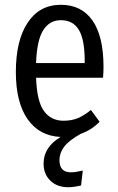

<svg xmlns="http://www.w3.org/2000/svg" viewBox="-20 -557 492 798"><path d="M410.2 -278.8Q410.2 -258.3 408.2 -233.9H129.9Q133.3 -136.2 162.6 -95.7Q191.9 -55.2 244.1 -55.2Q277.3 -55.2 303.5 -65.9Q329.6 -76.7 357.9 -100.1L394 -50.8Q358.9 -15.6 315.9 -1Q265.6 27.3 246.3 53.2Q227.1 79.1 227.1 108.9Q227.1 159.2 274.9 159.2Q293.9 159.2 324.2 151.9L316.9 213.9Q284.7 221.2 264.2 221.2Q217.3 221.2 189.2 193.8Q161.1 166.5 161.1 123Q161.1 54.7 231.9 12.2Q144 8.3 95 -61.3Q45.9 -130.9 45.9 -257.8Q45.9 -389.2 95.2 -463.1Q144.5 -537.1 232.9 -537.1Q318.8 -537.1 364.5 -471.7Q410.2 -406.2 410.2 -278.8ZM332 -294.9V-304.2Q332 -392.1 307.9 -432.6Q283.7 -473.1 232.9 -473.1Q186 -473.1 159.7 -431.6Q133.3 -390.1 129.9 -294.9Z"/></svg>

Font: Fira Sans Compressed Book
Style: Regular
Weight: 350
Width: 1
Designer: Carrois Corporate & Edenspiekermann AG
Foundry: Carrois Corporate GbR & Edenspiekermann AG
Version: Version 4.203;PS 004.203;hotconv 1.0.88;makeotf.lib2.5.64775